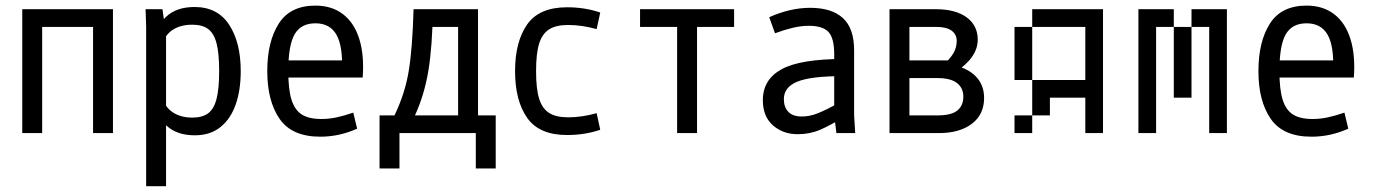

<svg xmlns="http://www.w3.org/2000/svg" viewBox="-20 -470 4852 678"><path d="M308.6 0V-375H128.9V0H58.6V-437.5H378.9V0Z M496.1 -375 494.1 -437.5H553.7L562.5 -374L566.4 -358.4V187.5H496.1ZM518.6 -128.9 546.9 -141.6Q558.6 -95.7 587.4 -75.2Q616.2 -54.7 659.2 -54.7Q694.3 -54.7 714.8 -69.8Q735.4 -85 744.6 -120.6Q753.9 -156.2 753.9 -218.8Q753.9 -282.2 744.6 -317.4Q735.4 -352.5 714.8 -367.7Q694.3 -382.8 659.2 -382.8Q615.2 -382.8 586.4 -362.3Q557.6 -341.8 546.9 -294.9L517.6 -307.6Q529.3 -375 565.9 -410.2Q602.5 -445.3 667 -445.3Q748 -445.3 789.1 -382.8Q830.1 -320.3 830.1 -218.8Q830.1 -152.3 812.5 -101.6Q794.9 -50.8 758.8 -21.5Q722.7 7.8 668 7.8Q603.5 7.8 566.9 -27.3Q530.3 -62.5 518.6 -128.9Z M1093.8 -450.2Q1152.3 -450.2 1191.9 -419.4Q1231.4 -388.7 1249 -331.5Q1266.6 -274.4 1260.7 -196.3H964.8V-256.8H1226.6L1187.5 -218.8Q1191.4 -305.7 1168.5 -346.7Q1145.5 -387.7 1093.8 -387.7Q1043 -387.7 1020.5 -349.1Q998 -310.5 998 -218.8Q998 -154.3 1009.3 -118.2Q1020.5 -82 1045.4 -65.9Q1070.3 -49.8 1115.2 -49.8Q1142.6 -49.8 1169.4 -55.7Q1196.3 -61.5 1227.5 -72.3L1241.2 -15.6Q1177.7 12.7 1111.3 12.7Q1010.7 12.7 967.3 -50.3Q923.8 -113.3 923.8 -218.8Q923.8 -323.2 964.4 -386.7Q1004.9 -450.2 1093.8 -450.2Z M1445.3 -62.5H1597.7V-375H1468.8L1508.8 -437.5Q1506.8 -305.7 1492.7 -220.2Q1478.5 -134.8 1445.3 -62.5ZM1668 -62.5H1730.5V125H1660.2V0H1390.6V125H1320.3V-62.5H1373Q1410.2 -139.6 1423.3 -219.2Q1436.5 -298.8 1440.4 -437.5H1668Z M1986.3 -381.8Q1943.4 -381.8 1918.9 -366.2Q1894.5 -350.6 1883.8 -315.9Q1873 -281.2 1873 -218.8Q1873 -156.2 1883.8 -121.6Q1894.5 -86.9 1918.9 -71.3Q1943.4 -55.7 1986.3 -55.7Q2034.2 -55.7 2086.9 -70.3L2099.6 -11.7Q2044.9 6.8 1982.4 6.8Q1883.8 6.8 1841.3 -54.2Q1798.8 -115.2 1798.8 -218.8Q1798.8 -322.3 1841.3 -383.3Q1883.8 -444.3 1982.4 -444.3Q2044.9 -444.3 2099.6 -425.8L2086.9 -367.2Q2034.2 -381.8 1986.3 -381.8Z M2441.4 -375V0H2371.1V-375H2240.2V-437.5H2572.3V-375Z M2835.9 -378.9Q2808.6 -378.9 2778.3 -371.6Q2748 -364.3 2716.8 -352.5L2696.3 -409.2Q2770.5 -442.4 2840.8 -442.4Q2917 -442.4 2956.5 -406.2Q2996.1 -370.1 2996.1 -292V-62.5L3000 0H2933.6L2925.8 -62.5V-278.3Q2925.8 -335 2905.8 -356.9Q2885.7 -378.9 2835.9 -378.9ZM2748 -120.1Q2748 -91.8 2763.7 -75.2Q2779.3 -58.6 2811.5 -58.6Q2839.8 -58.6 2868.7 -70.3Q2897.5 -82 2942.4 -106.4L2946.3 -108.4L2961.9 -57.6Q2960.9 -57.6 2960 -56.6Q2912.1 -27.3 2876 -11.7Q2839.8 3.9 2796.9 3.9Q2745.1 3.9 2709.5 -27.3Q2673.8 -58.6 2673.8 -116.2Q2673.8 -189.5 2740.2 -225.6Q2806.6 -261.7 2958 -261.7V-201.2Q2842.8 -201.2 2795.4 -181.6Q2748 -162.1 2748 -120.1Z M3121.1 -437.5H3284.2Q3354.5 -437.5 3393.6 -408.7Q3432.6 -379.9 3432.6 -330.1Q3432.6 -266.6 3352.5 -214.8L3307.6 -238.3Q3334 -260.7 3346.2 -281.2Q3358.4 -301.8 3358.4 -325.2Q3358.4 -348.6 3340.3 -361.8Q3322.3 -375 3285.2 -375H3191.4V-256.8H3342.8V-240.2Q3394.5 -231.4 3424.8 -201.2Q3455.1 -170.9 3455.1 -124Q3455.1 -65.4 3411.6 -32.7Q3368.2 0 3294.9 0H3121.1ZM3381.8 -128.9Q3381.8 -159.2 3359.4 -176.8Q3336.9 -194.3 3290 -194.3H3191.4V-62.5H3291Q3338.9 -62.5 3360.4 -79.6Q3381.8 -96.7 3381.8 -128.9Z M3875 -62.5V0H3812.5V-62.5ZM3875 -125V-62.5H3812.5V-125ZM3875 -187.5V-125H3812.5V-187.5ZM3875 -250V-187.5H3812.5V-250ZM3875 -312.5V-250H3812.5V-312.5ZM3875 -375V-312.5H3812.5V-375ZM3875 -437.5V-375H3812.5V-437.5ZM3812.5 -437.5V-375H3750V-437.5ZM3750 -437.5V-375H3687.5V-437.5ZM3687.5 -437.5V-375H3625V-437.5ZM3625 -375V-312.5H3562.5V-375ZM3625 -312.5V-250H3562.5V-312.5ZM3625 -62.5V0H3562.5V-62.5ZM3625 -250V-187.5H3562.5V-250ZM3812.5 -187.5V-125H3750V-187.5ZM3750 -187.5V-125H3687.5V-187.5ZM3687.5 -187.5V-125H3625V-187.5ZM3687.5 -125V-62.5H3625V-125Z M4062.5 -437.5V-375H4000V-437.5ZM4062.5 -375V-312.5H4000V-375ZM4062.5 -312.5V-250H4000V-312.5ZM4062.5 -250V-187.5H4000V-250ZM4062.5 -187.5V-125H4000V-187.5ZM4062.5 -125V-62.5H4000V-125ZM4062.5 -62.5V0H4000V-62.5ZM4312.5 -62.5V0H4250V-62.5ZM4312.5 -125V-62.5H4250V-125ZM4312.5 -187.5V-125H4250V-187.5ZM4312.5 -250V-187.5H4250V-250ZM4312.5 -312.5V-250H4250V-312.5ZM4312.5 -375V-312.5H4250V-375ZM4312.5 -437.5V-375H4250V-437.5ZM4125 -437.5V-375H4062.5V-437.5ZM4250 -437.5V-375H4187.5V-437.5ZM4187.5 -375V-312.5H4125V-375ZM4187.5 -312.5V-250H4125V-312.5ZM4187.5 -250V-187.5H4125V-250ZM4187.5 -187.5V-125H4125V-187.5Z M4593.8 -450.2Q4652.3 -450.2 4691.9 -419.4Q4731.4 -388.7 4749 -331.5Q4766.6 -274.4 4760.7 -196.3H4464.8V-256.8H4726.6L4687.5 -218.8Q4691.4 -305.7 4668.5 -346.7Q4645.5 -387.7 4593.8 -387.7Q4543 -387.7 4520.5 -349.1Q4498 -310.5 4498 -218.8Q4498 -154.3 4509.3 -118.2Q4520.5 -82 4545.4 -65.9Q4570.3 -49.8 4615.2 -49.8Q4642.6 -49.8 4669.4 -55.7Q4696.3 -61.5 4727.5 -72.3L4741.2 -15.6Q4677.7 12.7 4611.3 12.7Q4510.7 12.7 4467.3 -50.3Q4423.8 -113.3 4423.8 -218.8Q4423.8 -323.2 4464.4 -386.7Q4504.9 -450.2 4593.8 -450.2Z"/></svg>

Font: Sudo Var
Style: Regular
Weight: 400
Monospace: yes
Designer: Jens Kutilek
Foundry: Jens Kutilek
Version: Version 0.065;FEAKit 1.0